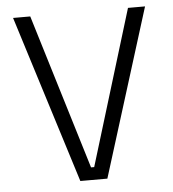

<svg xmlns="http://www.w3.org/2000/svg" viewBox="-48 -684 657 729"><g transform="rotate(-5 280.0 -319.5)"><path d="M229 0 28.5 -639H94L274 -48H286L466.5 -639H531.5L332 0Z"/></g></svg>

Font: Anek Bangla Light
Style: Regular
Weight: 300
Designer: Sulekha Rajkumar (Bangla), Yesha Goshar (Latin)
Foundry: Ek Type
Version: Version 1.003